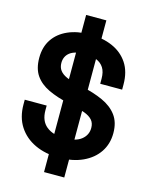

<svg xmlns="http://www.w3.org/2000/svg" viewBox="-135 -900 852 1100"><g transform="rotate(15 291.0 -350.0)"><path d="M22 -228V-256H152V-228Q152 -165 191 -133.5Q230 -102 297 -102Q365 -102 398.5 -129Q432 -156 432 -198Q432 -227 416 -245Q400 -263 369 -274.5Q338 -286 293 -296L270 -301Q198 -317 146.5 -341.5Q95 -366 67.5 -406Q40 -446 40 -510Q40 -574 70.5 -619.5Q101 -665 156.5 -689.5Q212 -714 287 -714Q362 -714 420.5 -688.5Q479 -663 512.5 -612.5Q546 -562 546 -486V-456H416V-486Q416 -526 400.5 -550.5Q385 -575 356 -586.5Q327 -598 287 -598Q227 -598 198.5 -575.5Q170 -553 170 -514Q170 -488 183.5 -470Q197 -452 224 -440Q251 -428 293 -419L316 -414Q391 -398 446 -373Q501 -348 531.5 -307Q562 -266 562 -202Q562 -138 529.5 -89.5Q497 -41 437.5 -13.5Q378 14 297 14Q216 14 154 -15Q92 -44 57 -98Q22 -152 22 -228ZM236 116V-816H356V116Z"/></g></svg>

Font: Space Grotesk Frontify
Style: Bold
Weight: 700
Designer: Florian Karsten
Version: Version 2.000